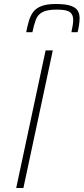

<svg xmlns="http://www.w3.org/2000/svg" viewBox="-20 -940 418 960"><path d="M61 0 208 -688H244L97 0ZM111 -779Q117 -810 124.5 -835.5Q132 -861 146 -880Q160 -899 187 -909.5Q214 -920 259 -920Q307 -920 332.5 -911.5Q358 -903 368 -887.5Q378 -872 378 -850Q378 -834 375.5 -816.5Q373 -799 368 -779H337Q341 -798 343.5 -813Q346 -828 346 -841Q346 -867 329.5 -879.5Q313 -892 264 -892Q216 -892 192.5 -879.5Q169 -867 159.5 -842Q150 -817 142 -779Z"/></svg>

Font: Saira Thin
Style: Italic
Weight: 100
Italic angle: -12°
Designer: Hector Gatti with collaboration of the Omnibus-Type team
Foundry: Omnibus-Type
Version: Version 1.101